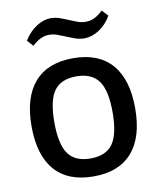

<svg xmlns="http://www.w3.org/2000/svg" viewBox="-85 -819 743 896"><g transform="rotate(-10 286.5 -371.0)"><path d="M287 10Q166 10 103.5 -61.5Q41 -133 41 -270Q41 -407 103.5 -478.5Q166 -550 287 -550Q407 -550 469.5 -478.5Q532 -407 532 -270Q532 -133 469.5 -61.5Q407 10 287 10ZM287 -75Q360 -75 392.5 -120.5Q425 -166 425 -270Q425 -374 392 -419Q359 -464 287 -464Q214 -464 181.5 -419Q149 -374 149 -270Q149 -166 181.5 -120.5Q214 -75 287 -75ZM89 -668Q115 -709 149 -730.5Q183 -752 215 -752Q238 -752 258 -745Q278 -738 297.5 -729.5Q317 -721 336.5 -714Q356 -707 377 -707Q418 -707 457 -746L484 -717Q459 -675 424.5 -653.5Q390 -632 356 -632Q334 -632 314 -639Q294 -646 274 -654.5Q254 -663 234.5 -670Q215 -677 194 -677Q155 -677 115 -639Z"/></g></svg>

Font: Encode Sans Narrow
Style: Medium
Weight: 500
Designer: Pablo Impallari, Andres Torresi
Foundry: Pablo Impallari, Andres Torresi
Version: Version 1.000; ttfautohint (v1.00) -l 8 -r 50 -G 200 -x 14 -